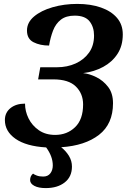

<svg xmlns="http://www.w3.org/2000/svg" viewBox="-20 -744 653 982"><path d="M214 218Q177 218 155.5 206.5Q134 195 134 177Q134 156 149 144Q155 149 168.5 154Q182 159 201 159Q225 159 237.5 142.5Q250 126 250 102Q250 56 216 10Q114 4 59.5 -34Q5 -72 5 -130Q5 -168 33.5 -191Q62 -214 108 -214Q108 -175 126 -138.5Q144 -102 178.5 -78Q213 -54 262 -54Q323 -54 364 -93.5Q405 -133 405 -210Q405 -265 368 -301.5Q331 -338 253 -338H175L186 -400H271Q324 -400 367 -419.5Q410 -439 435.5 -475Q461 -511 461 -562Q461 -606 438 -635Q415 -664 362 -664Q318 -664 291.5 -643.5Q265 -623 251.5 -588Q238 -553 231 -511Q185 -511 151.5 -528Q118 -545 118 -588Q118 -629 154 -659.5Q190 -690 249 -707Q308 -724 375 -724Q444 -724 496.5 -705.5Q549 -687 578.5 -652.5Q608 -618 608 -568Q608 -510 581 -468.5Q554 -427 508 -402Q462 -377 405 -370Q437 -367 472.5 -349.5Q508 -332 533 -299.5Q558 -267 558 -216Q558 -110 486.5 -54.5Q415 1 293 9Q318 29 333 54Q348 79 348 108Q348 160 311 189Q274 218 214 218Z"/></svg>

Font: Noto Serif
Style: Bold Italic
Weight: 700
Italic angle: -12°
Designer: Monotype Design Team
Foundry: Monotype Imaging Inc.
Version: Version 2.013